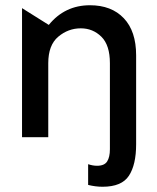

<svg xmlns="http://www.w3.org/2000/svg" viewBox="-20 -523 598 732"><path d="M64 0H164V-282Q164 -351 202 -383Q240 -415 288 -415Q334 -415 366.5 -383Q399 -351 399 -282V46Q399 76 388.5 92.5Q378 109 350 109Q334 109 316 103V182Q344 189 371 189Q444 189 471.5 147Q499 105 499 27V-312Q499 -404 452 -453.5Q405 -503 323 -503Q227 -503 166 -428L64 -492Z"/></svg>

Font: Geom
Style: Regular
Weight: 400
Version: Version 1.102